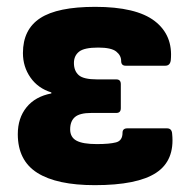

<svg xmlns="http://www.w3.org/2000/svg" viewBox="-20 -529 554 561"><path d="M257 12Q146 12 89 -24Q32 -60 32 -137Q32 -184 57.5 -215.5Q83 -247 130 -256V-259Q91 -271 69 -302.5Q47 -334 47 -374Q47 -443 97.5 -476Q148 -509 258 -509Q378 -509 432 -467.5Q486 -426 479 -353Q477 -337 463 -337H347Q334 -337 334 -351Q334 -367 319.5 -378.5Q305 -390 267 -390Q226 -390 211 -378Q196 -366 196 -345Q196 -322 210 -309.5Q224 -297 264 -297H320Q333 -297 333 -283V-213Q333 -199 320 -199H247Q213 -199 199 -187Q185 -175 185 -151Q185 -128 203.5 -118Q222 -108 263 -108Q300 -108 319 -113Q338 -118 338 -141Q338 -154 352 -154H468Q482 -154 483 -138Q491 -60 436 -24Q381 12 257 12Z"/></svg>

Font: Sofia Sans Black
Style: Regular
Weight: 900
Designer: Botio Nikoltchev, Ani Petrova
Foundry: lettersoup
Version: Version 4.100; ttfautohint (v1.8.3)